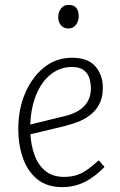

<svg xmlns="http://www.w3.org/2000/svg" viewBox="-20 -754 493 788"><path d="M276 -517Q341 -517 371.5 -481.5Q402 -446 402 -394Q402 -354 387.5 -326.5Q373 -299 349 -281Q325 -263 296.5 -252.5Q268 -242 239 -235L105 -203Q107 -160 121 -119.5Q135 -79 165 -53.5Q195 -28 243 -28Q268 -28 290 -34Q312 -40 335 -55.5Q358 -71 385 -96L409 -69Q393 -52 374 -37Q355 -22 334 -10.5Q313 1 288.5 7.5Q264 14 235 14Q173 14 133 -18.5Q93 -51 74 -105.5Q55 -160 55 -225Q55 -305 83 -371Q111 -437 160.5 -477Q210 -517 276 -517ZM353 -390Q353 -412 347 -432.5Q341 -453 324 -466Q307 -479 275 -479Q226 -479 188 -448.5Q150 -418 128.5 -365Q107 -312 104 -243L244 -277Q278 -285 302 -299.5Q326 -314 339.5 -337Q353 -360 353 -390ZM219 -683Q219 -705 230.5 -719.5Q242 -734 261 -734Q275 -734 284.5 -728.5Q294 -723 298.5 -712.5Q303 -702 303 -687Q303 -668 292 -652.5Q281 -637 260 -637Q242 -637 230.5 -650Q219 -663 219 -683Z"/></svg>

Font: Literata ExtraLight
Style: Italic
Weight: 250
Italic angle: -2°
Designer: Latin by Veronika Burian and Jose Scaglione. Greek by Irene Vlachou. Cyrillic by Vera Evstafieva
Foundry: TypeTogether
Version: Version 3.002